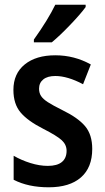

<svg xmlns="http://www.w3.org/2000/svg" viewBox="-20 -786 447 816"><path d="M187 10Q100 10 38 -22V-124Q71 -105 109.5 -93Q148 -81 183 -81Q223 -81 243 -97.5Q263 -114 263 -145Q263 -171 242.5 -190Q222 -209 163 -239Q98 -272 67.5 -308Q37 -344 37 -404Q37 -473 85 -512Q133 -551 215 -551Q296 -551 366 -512L333 -428Q267 -463 215 -463Q182 -463 164 -448.5Q146 -434 146 -409Q146 -391 154.5 -378Q163 -365 183 -352Q203 -339 245 -318Q311 -286 341.5 -250Q372 -214 372 -153Q372 -74 324 -32Q276 10 187 10ZM344 -756Q323 -727 278.5 -680.5Q234 -634 200 -606H124V-618Q184 -702 215 -766H344Z"/></svg>

Font: Noto Sans Display Medium Narrow
Style: Regular
Weight: 500
Width: 4
Designer: Monotype Design team
Foundry: Monotype Imaging Inc.
Version: Version 1.000